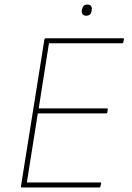

<svg xmlns="http://www.w3.org/2000/svg" viewBox="-20 -823 578 843"><path d="M76 0Q71 0 72 -5L175 -650Q176 -655 180 -655H520Q523 -655 524 -654.5Q525 -654 524 -650L521 -636Q520 -633 516 -633H195L150 -347H450Q454 -347 453 -342L451 -328Q449 -325 445 -325H146L98 -22H420Q425 -22 424 -18L421 -4Q420 0 416 0ZM358 -754Q348 -754 343 -760Q338 -766 339 -775L340 -782Q342 -792 347.5 -797.5Q353 -803 364 -803Q374 -803 379 -797.5Q384 -792 383 -782L382 -775Q381 -765 375 -759.5Q369 -754 358 -754Z"/></svg>

Font: Sofia Sans Thin
Style: Italic
Weight: 250
Italic angle: -9°
Version: Version 4.100-B